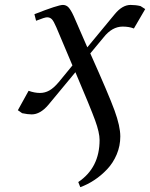

<svg xmlns="http://www.w3.org/2000/svg" viewBox="-20 -464 615 787"><path d="M53.2 -12.2 97.2 -91.8Q121.6 -83 144 -83Q164.1 -83 182.1 -93Q200.2 -103 221.2 -127.9L276.9 -195.8L210.9 -352.1Q200.2 -377.4 192.4 -385.3Q184.6 -393.1 172.9 -393.1Q163.6 -393.1 127.9 -378.9L121.1 -405.8Q217.8 -443.8 237.8 -443.8Q251.5 -443.8 261 -433.6Q270.5 -423.3 282.2 -397.9L337.9 -270L450.2 -405.8Q481.4 -443.8 515.1 -443.8Q537.1 -443.8 556.2 -439L575.2 -426.8L528.8 -347.2Q509.3 -355 482.9 -355Q439.5 -355 404.8 -311L350.1 -245.1Q425.8 -76.2 449.5 -11.2Q473.1 53.7 473.1 95.2Q473.1 133.8 458.5 168.7Q443.8 203.6 419.4 229.5Q395 255.4 366.9 273.9Q338.9 292.5 309.1 303.2L300.8 282.2Q388.2 223.6 388.2 109.9Q388.2 79.6 369.9 29.3Q351.6 -21 289.1 -168L178.2 -34.2Q145 4.9 109.9 4.9Q94.2 4.9 70.8 0Z"/></svg>

Font: Dehuti Alt
Style: Bold-Italic
Weight: 700
Version: Version 1.2